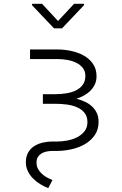

<svg xmlns="http://www.w3.org/2000/svg" viewBox="-20 -788 640 1008"><path d="M269 -293.5Q299.8 -293.5 328.6 -298.1Q357.4 -302.7 379.4 -313.7Q401.4 -324.7 414.8 -343.3Q428.2 -361.8 428.2 -389.6Q428.2 -414.1 415 -430.9Q401.9 -447.8 380.9 -458.3Q359.9 -468.8 333.5 -473.4Q307.1 -478 280.3 -478H137.7V-528.3H280.3Q318.4 -528.3 355.2 -520.3Q392.1 -512.2 421.4 -495.4Q450.7 -478.5 468.8 -451.9Q486.8 -425.3 486.8 -387.7Q486.8 -365.2 478.8 -346.9Q470.7 -328.6 456.8 -314Q442.9 -299.3 423.6 -288.1Q404.3 -276.9 381.8 -269.5Q406.7 -263.2 428 -252.9Q449.2 -242.7 464.6 -227.8Q480 -212.9 488.8 -193.4Q497.6 -173.8 497.6 -148.4Q497.6 -107.9 477.8 -79.1Q458 -50.3 426.5 -31.7Q395 -13.2 355.7 -4.4Q316.4 4.4 277.3 4.4H255.4Q237.3 4.4 221.9 8.1Q206.5 11.7 195.3 19.3Q184.1 26.9 177.7 38.6Q171.4 50.3 171.9 66.9Q171.9 85.4 180.2 99.9Q188.5 114.3 200.9 125.5Q213.4 136.7 228 144.5Q242.7 152.3 255.4 157.2L233.4 199.7Q212.9 191.9 191.9 179.2Q170.9 166.5 154.1 149.7Q137.2 132.8 126.7 111.6Q116.2 90.3 115.7 64.9Q115.7 35.6 126.7 14.9Q137.7 -5.9 157 -19Q176.3 -32.2 202.1 -38.6Q228 -44.9 257.3 -44.9H277.3Q305.2 -44.9 333.7 -50.3Q362.3 -55.7 385.7 -67.9Q409.2 -80.1 424.1 -99.4Q439 -118.7 439 -146.5Q439 -176.3 424.1 -195.1Q409.2 -213.9 385 -224.6Q360.8 -235.4 330.3 -239.3Q299.8 -243.2 269 -243.2H205.1V-293.5ZM284.7 -677.7 369.1 -768.1H420.9V-760.7L305.7 -639.2H263.7L148.4 -760.3V-768.1H200.7Z"/></svg>

Font: Roboto Mono Light
Style: Regular
Weight: 300
Designer: Google
Version: Version 2.000985; 2015; ttfautohint (v1.3)